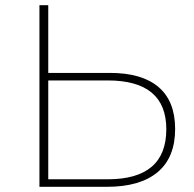

<svg xmlns="http://www.w3.org/2000/svg" viewBox="-20 -720 746 740"><path d="M132 0V-700H166V-439H404Q527 -439 591 -384.5Q655 -330 655 -223Q655 -113 587.5 -56.5Q520 0 392 0ZM166 -29H395Q621 -29 621 -222Q621 -410 395 -410H166Z"/></svg>

Font: Montserrat ExtraLight
Style: Regular
Weight: 200
Designer: Julieta Ulanovsky
Foundry: Julieta Ulanovsky
Version: Version 9.000; ttfautohint (v1.8.4.7-5d5b)